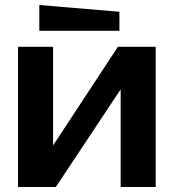

<svg xmlns="http://www.w3.org/2000/svg" viewBox="-20 -747 694 767"><path d="M602 0H462V-390L203 0H52V-560H192V-166L451 -560H602ZM457 -624H137V-727L457 -700Z"/></svg>

Font: Tektur SemiBold
Style: Regular
Weight: 600
Designer: Adam Jagosz
Foundry: Adam Jagosz
Version: Version 1.005;gftools[0.9.30]